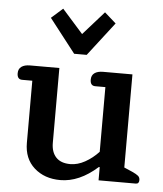

<svg xmlns="http://www.w3.org/2000/svg" viewBox="-54 -808 738 869"><g transform="rotate(5 315.0 -373.0)"><path d="M146 -714 198 -760 293 -653 388 -760 440 -714 322 -561H265ZM87 -141V-423H41Q18 -423 18 -451Q18 -471 32 -481Q46 -491 71 -491H204V-151Q204 -109 226 -85.5Q248 -62 291 -62Q324 -62 357.5 -80.5Q391 -99 419 -129V-423H373Q350 -423 350 -451Q350 -471 364 -481Q378 -491 403 -491H536V-68L573 -52Q593 -43 601 -36Q609 -29 609 -17Q609 0 594 0H425V-60H421Q338 14 252 14Q180 14 133.5 -27.5Q87 -69 87 -141Z"/></g></svg>

Font: Maitree Semibold
Style: Regular
Weight: 600
Designer: CadsonDemak Team
Foundry: CadsonDemak
Version: Version 1.000